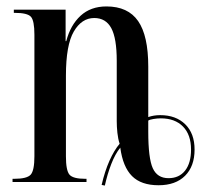

<svg xmlns="http://www.w3.org/2000/svg" viewBox="-20 -566 625 597"><path d="M296 9Q306 -34 320.5 -66.5Q335 -99 352 -119Q347 -134 345 -153Q343 -172 343 -189V-377Q343 -447 326 -478.5Q309 -510 273 -510Q234 -510 209.5 -468Q185 -426 185 -331V-80Q185 -36 196 -23Q207 -10 245 -10H249V0H19V-10H24Q64 -10 75.5 -23Q87 -36 87 -80V-458Q87 -502 76 -514Q65 -526 26 -526H23V-536H184V-438H186Q199 -488 230.5 -517Q262 -546 311 -546Q378 -546 409.5 -500.5Q441 -455 441 -359V-202Q458 -208 478 -208Q527 -208 556 -179.5Q585 -151 585 -101Q585 -49 555.5 -19.5Q526 10 473 10Q419 10 390.5 -18.5Q362 -47 354 -107Q338 -87 326 -56Q314 -25 306 11ZM504 -12Q537 -12 555.5 -35.5Q574 -59 574 -101Q574 -147 549 -172.5Q524 -198 480 -198Q469 -198 457 -196Q445 -194 441 -191V-156Q441 -74 455 -43Q469 -12 504 -12Z"/></svg>

Font: Noto Serif Display ExtraCondensed Medium
Style: Regular
Weight: 500
Width: 2
Designer: Monotype Design Team
Foundry: Monotype Imaging Inc.
Version: Version 2.009